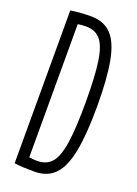

<svg xmlns="http://www.w3.org/2000/svg" viewBox="-139 -768 595 836"><g transform="rotate(20 158.5 -350.0)"><path d="M132 10Q105 10 81.5 9Q58 8 39 5V-703Q87 -710 133 -710Q193 -710 227.5 -674Q262 -638 277 -559Q292 -480 292 -351Q292 -221 276.5 -141.5Q261 -62 226 -26Q191 10 132 10ZM127 -38Q171 -38 195 -66.5Q219 -95 229 -163.5Q239 -232 239 -350Q239 -470 229 -537.5Q219 -605 195 -633Q171 -661 129 -661Q109 -661 90 -658V-41Q113 -38 127 -38Z"/></g></svg>

Font: Georama ExtraCondensed Light
Style: Regular
Weight: 300
Width: 2
Designer: Jean-Baptiste Levee
Foundry: Production Type
Version: Version 1.000